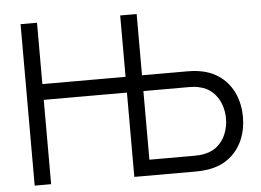

<svg xmlns="http://www.w3.org/2000/svg" viewBox="-51 -786 1160 853"><g transform="rotate(-5 529.0 -360.0)"><path d="M143.3 0H70V-720H143.3V-446.3H554V-376H143.3ZM792.3 0H514.3V-720H587.7V-446.7H792.3Q802.7 -446.7 816 -445.9Q829.3 -445.2 843 -442.7Q899 -434 938.2 -403.3Q977.5 -372.7 997.9 -326.1Q1018.3 -279.5 1018.3 -223.3Q1018.3 -167.2 998 -120.6Q977.7 -74 938.4 -43.3Q899.2 -12.7 843 -4Q829.3 -2 816.1 -1Q802.8 0 792.3 0ZM587.7 -376.3V-70.3H790.3Q799.5 -70.3 811.5 -71.3Q823.5 -72.3 835 -74.7Q871.8 -82.5 895.7 -105.1Q919.5 -127.7 931.1 -158.8Q942.7 -189.8 942.7 -223.3Q942.7 -256.8 931.1 -287.9Q919.5 -319 895.7 -341.6Q871.8 -364.2 835 -372Q823.5 -374.7 811.5 -375.5Q799.5 -376.3 790.3 -376.3Z"/></g></svg>

Font: Manrope Variable Light
Style: Regular
Weight: 200
Designer: Mikhail Sharanda
Foundry: Mikhail Sharanda
Version: Version 4.505